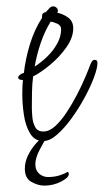

<svg xmlns="http://www.w3.org/2000/svg" viewBox="-20 -443 326 603"><path d="M116 0Q89 0 74.5 -24Q60 -48 55 -82.5Q50 -117 50 -147Q50 -161 50.5 -172.5Q51 -184 52 -192H49Q37 -192 37 -201Q39 -206 44.5 -209.5Q50 -213 55 -214Q60 -258 74 -304Q88 -350 112 -387V-393Q112 -403 124 -405Q129 -410 134.5 -416.5Q140 -423 147 -423Q155 -423 159.5 -416.5Q164 -410 160 -403Q179 -399 194.5 -387.5Q210 -376 210 -354Q210 -325 188.5 -294.5Q167 -264 137.5 -239.5Q108 -215 84 -203Q81 -179 80.5 -154.5Q80 -130 80 -106Q80 -94 81.5 -76Q83 -58 90.5 -44Q98 -30 116 -30Q135 -30 153.5 -47Q172 -64 189.5 -90.5Q207 -117 222 -146Q237 -175 248 -201Q259 -227 264 -241Q266 -246 269 -250.5Q272 -255 278 -255Q286 -255 286 -245Q286 -229 275 -199.5Q264 -170 245.5 -136Q227 -102 204.5 -71Q182 -40 159 -20Q136 0 116 0ZM89 -234Q108 -246 127 -264Q146 -282 159 -305Q172 -328 172 -351Q172 -363 160 -368.5Q148 -374 139 -375Q120 -344 107.5 -307Q95 -270 89 -234ZM119 140Q100 140 79 128.5Q58 117 58 87Q58 65 68.5 44Q79 23 93.5 7Q108 -9 119 -15Q121 -15 124 -13.5Q127 -12 126 -10Q116 5 103.5 29.5Q91 54 91 73Q91 92 103 102.5Q115 113 131 113Q151 113 168 107.5Q185 102 191 97H192Q196 97 196 104Q196 115 171.5 127.5Q147 140 119 140Z"/></svg>

Font: Licorice
Style: Regular
Weight: 400
Designer: Robert E. Leuschke
Foundry: Robert E. Leuschke
Version: Version 1.010; ttfautohint (v1.8.3)